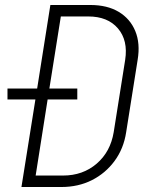

<svg xmlns="http://www.w3.org/2000/svg" viewBox="-20 -750 640 770"><path d="M66 0 122 -351H10V-395H129L182 -730H342Q410 -730 456 -702.5Q502 -675 522.5 -625.5Q543 -576 532 -510L486 -220Q476 -154 439.5 -104.5Q403 -55 348.5 -27.5Q294 0 226 0ZM123 -46H233Q312 -46 367.5 -93.5Q423 -141 436 -220L482 -510Q494 -588 453 -636Q412 -684 334 -684H224L178 -395H290V-351H171Z"/></svg>

Font: NKDuy Mono Thin
Style: Italic
Weight: 100
Italic angle: -9°
Monospace: yes
Designer: NKDuy
Foundry: NKDuy
Version: Version 2.251; ttfautohint (v1.8.4.7-5d5b)